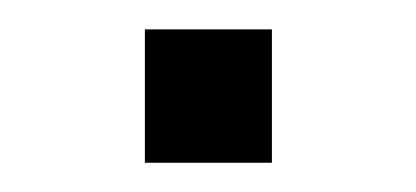

<svg xmlns="http://www.w3.org/2000/svg" viewBox="-20 -265 282 130"><path d="M78.1 -245.1H164.1V-154.8H78.1Z"/></svg>

Font: Halibut Exp Thin
Style: Regular
Weight: 250
Width: 7
Designer: Matteo Maggi
Foundry: Collletttivo
Version: Version 3.080 | FøM Fix